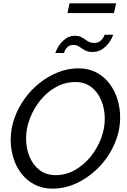

<svg xmlns="http://www.w3.org/2000/svg" viewBox="-20 -1124 761 1149"><path d="M295 5Q235 5 188 -19Q141 -43 109 -84Q77 -125 60.5 -178Q44 -231 44 -288Q44 -353 66 -415.5Q88 -478 126.5 -532Q165 -586 216.5 -627Q268 -668 327.5 -691.5Q387 -715 450 -715Q510 -715 556.5 -690.5Q603 -666 635 -624Q667 -582 683 -529.5Q699 -477 699 -420Q699 -356 677.5 -294Q656 -232 617.5 -178Q579 -124 527.5 -83Q476 -42 417 -18.5Q358 5 295 5ZM313 -76Q375 -76 428 -106Q481 -136 521.5 -185.5Q562 -235 584.5 -294.5Q607 -354 607 -413Q607 -472 586.5 -522Q566 -572 527 -602.5Q488 -633 431 -633Q370 -633 316 -603.5Q262 -574 222 -524.5Q182 -475 159 -415.5Q136 -356 136 -296Q136 -237 156.5 -187Q177 -137 216.5 -106.5Q256 -76 313 -76ZM533 -813Q505 -813 487 -823.5Q469 -834 454.5 -844.5Q440 -855 419 -855Q398 -855 385.5 -844Q373 -833 368 -821Q363 -809 363 -807H311Q313 -813 320.5 -829.5Q328 -846 343 -864.5Q358 -883 379.5 -896.5Q401 -910 429 -910Q449 -910 463 -903.5Q477 -897 488.5 -888.5Q500 -880 512.5 -873.5Q525 -867 542 -867Q566 -867 580 -878.5Q594 -890 600 -902Q606 -914 606 -916H657Q656 -910 648 -894Q640 -878 624.5 -859Q609 -840 586.5 -826.5Q564 -813 533 -813ZM384 -1046 396 -1104H675L662 -1046Z"/></svg>

Font: Raleway Thin Medium
Style: Italic
Weight: 500
Italic angle: -12°
Version: Version 4.026